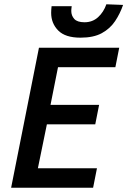

<svg xmlns="http://www.w3.org/2000/svg" viewBox="-20 -877 595 897"><path d="M32 0 162 -654H537L519 -563H251L216 -387H443L425 -296H199L157 -91H433L415 0ZM356 -701Q285 -701 252 -734.5Q219 -768 219 -817Q219 -824 219.5 -831.5Q220 -839 221 -848H315Q314 -840 313.5 -835.5Q313 -831 313 -826Q313 -804 327 -788.5Q341 -773 375 -773Q412 -773 438 -796.5Q464 -820 477 -857L555 -854Q541 -813 517.5 -778Q494 -743 455.5 -722Q417 -701 356 -701Z"/></svg>

Font: Source Sans 3 Semibold
Style: Italic
Weight: 600
Italic angle: -11°
Designer: Paul D. Hunt
Foundry: Adobe
Version: Version 3.052;hotconv 1.1.0;makeotfexe 2.6.0